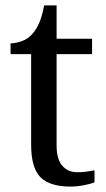

<svg xmlns="http://www.w3.org/2000/svg" viewBox="-20 -679 392 709"><path d="M240 10Q164 10 129.5 -24.5Q95 -59 95 -145V-479H19V-519Q37 -519 59 -526.5Q81 -534 97 -551Q114 -569 125 -595Q136 -621 143 -659H189V-536H320V-479H189V-142Q189 -91 210 -67Q231 -43 265 -43Q283 -43 298 -45Q313 -47 329 -50V-6Q316 0 290 5Q264 10 240 10Z"/></svg>

Font: Noto Serif Tibetan
Style: Regular
Weight: 400
Designer: Monotype Design Team
Foundry: Monotype Imaging Inc.
Version: Version 2.103